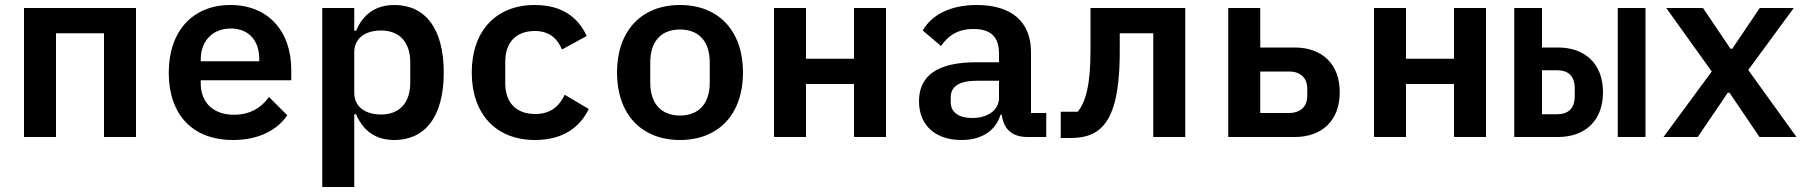

<svg xmlns="http://www.w3.org/2000/svg" viewBox="-20 -548 7240 768"><path d="M76 0H204V-415H396V0H524V-516H76Z M912 12C1021 12 1092 -32 1129 -87L1056 -160C1025 -117 980 -89 916 -89C832 -89 783 -139 783 -214V-227H1145V-269C1145 -425 1051 -528 902 -528C751 -528 655 -424 655 -257C655 -93 747 12 912 12ZM903 -434C974 -434 1017 -387 1017 -312V-303H783V-310C783 -385 831 -434 903 -434Z M1269 200H1397V-91H1404C1432 -28 1478 12 1558 12C1676 12 1755 -76 1755 -258C1755 -440 1676 -528 1558 -528C1478 -528 1432 -488 1404 -425H1397V-516H1269ZM1504 -90C1445 -90 1397 -118 1397 -177V-339C1397 -398 1445 -426 1504 -426C1579 -426 1621 -378 1621 -299V-217C1621 -138 1579 -90 1504 -90Z M2120 12C2232 12 2300 -39 2335 -112L2239 -169C2216 -122 2182 -92 2121 -92C2042 -92 2001 -140 2001 -215V-301C2001 -377 2043 -424 2119 -424C2178 -424 2209 -394 2228 -350L2327 -404C2292 -479 2228 -528 2119 -528C1963 -528 1867 -423 1867 -258C1867 -93 1963 12 2120 12Z M2700 12C2856 12 2952 -93 2952 -258C2952 -423 2856 -528 2700 -528C2544 -528 2448 -423 2448 -258C2448 -93 2544 12 2700 12ZM2700 -86C2627 -86 2581 -131 2581 -218V-298C2581 -385 2627 -430 2700 -430C2773 -430 2819 -385 2819 -298V-218C2819 -131 2773 -86 2700 -86Z M3076 0H3204V-212H3396V0H3524V-516H3396V-313H3204V-516H3076Z M4165 0V-96H4104V-339C4104 -464 4023 -528 3887 -528C3774 -528 3703 -483 3671 -426L3744 -364C3772 -404 3809 -432 3874 -432C3946 -432 3976 -398 3976 -333V-299H3885C3732 -299 3656 -247 3656 -143C3656 -46 3722 12 3826 12C3906 12 3963 -25 3982 -89H3987C3994 -33 4027 0 4090 0ZM3869 -76C3816 -76 3783 -98 3783 -139V-159C3783 -203 3818 -225 3888 -225H3976V-156C3976 -107 3930 -76 3869 -76Z M4223 4H4261C4314 4 4357 -7 4390 -42C4427 -82 4459 -157 4459 -342V-415H4593V0H4721V-516H4342V-345C4342 -209 4323 -141 4291 -101H4223Z M4893 0H5159C5266 0 5339 -64 5339 -179C5339 -294 5266 -358 5159 -358H5021V-516H4893ZM5021 -96V-262H5136C5181 -262 5209 -237 5209 -194V-164C5209 -121 5181 -96 5136 -96Z M5476 0H5604V-212H5796V0H5924V-516H5796V-313H5604V-516H5476Z M6037 0H6212C6319 0 6392 -64 6392 -179C6392 -294 6319 -358 6212 -358H6148V-516H6037ZM6148 -91V-267H6208C6252 -267 6279 -245 6279 -194V-164C6279 -113 6252 -91 6208 -91ZM6451 0H6562V-516H6451Z M6771 0 6891 -177H6898L7018 0H7166L6973 -268L7155 -516H7019L6909 -353H6902L6792 -516H6645L6827 -262L6634 0Z"/></svg>

Font: IBM Mono SemiBold
Style: Regular
Weight: 600
Monospace: yes
Designer: Mike Abbink, Paul van der Laan, Pieter van Rosmalen
Foundry: Bold Monday
Version: Version 2.3